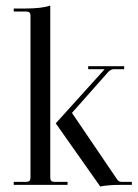

<svg xmlns="http://www.w3.org/2000/svg" viewBox="-20 -673 501 699"><path d="M30 0V-11H76Q91 -11 91 -26V-616Q91 -631 76 -631H30V-642H71Q134 -642 163 -653V-26Q163 -11 177 -11H226V0ZM345 6 183 -224 361 -421H301V-432H432V-421H393Q384 -421 374 -411L242 -262L407 -19Q412 -11 423 -11H460V0H423Q373 0 345 6Z"/></svg>

Font: Arapey Regular-Display
Style: Regular
Weight: 400
Designer: Eduardo Rodriguez Tunni
Foundry: Eduardo Rodriguez Tunni
Version: Version 4.000